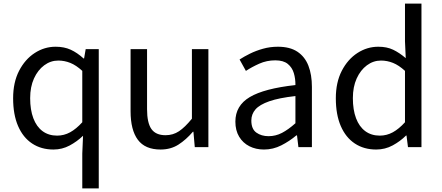

<svg xmlns="http://www.w3.org/2000/svg" viewBox="-20 -816 2450 1065"><path d="M436.4 229V36.2L440.6 -62.9Q407.5 -31 366.1 -8.8Q324.6 13.4 276.6 13.4Q208.7 13.4 158.3 -19.9Q107.9 -53.1 80.3 -116.8Q52.8 -180.4 52.8 -271Q52.8 -359.1 85.8 -423.2Q118.9 -487.2 172.6 -522Q226.3 -556.8 288.4 -556.8Q336 -556.8 372.1 -540.3Q408.2 -523.8 443.6 -491.7H446.4L455.3 -543.4H527.8V229ZM296.8 -63.7Q335 -63.7 368.9 -82.2Q402.8 -100.8 436.4 -137.9V-422.9Q402.4 -454.1 370 -467.1Q337.5 -480.1 303.5 -480.1Q260.6 -480.1 225.1 -453.7Q189.6 -427.3 168.4 -380.6Q147.3 -333.9 147.3 -271.8Q147.3 -206.8 164.9 -160.1Q182.5 -113.4 216.1 -88.5Q249.7 -63.7 296.8 -63.7Z M870.7 13.4Q784.6 13.4 744.5 -40.9Q704.3 -95.1 704.3 -199.3V-543.4H795.7V-210.3Q795.7 -134.6 819.9 -100.3Q844.2 -66 898.3 -66Q939.9 -66 973 -88.1Q1006 -110.1 1044.5 -157.6V-543.4H1135.9V0H1060.4L1052.9 -85.3H1050.1Q1012.1 -40.9 969.5 -13.7Q926.9 13.4 870.7 13.4Z M1444.2 13.4Q1398.9 13.4 1363.1 -4.9Q1327.2 -23.2 1306.4 -57.9Q1285.6 -92.5 1285.6 -141.3Q1285.6 -230.1 1365.5 -277.5Q1445.3 -325 1618.7 -344.2Q1619.1 -379.4 1609.8 -410.5Q1600.5 -441.7 1576.2 -461.5Q1551.9 -481.3 1507 -481.3Q1459.6 -481.3 1418.1 -462.8Q1376.7 -444.3 1344 -422.7L1308.9 -486Q1334 -502.3 1366.8 -518.5Q1399.6 -534.7 1438.9 -545.7Q1478.1 -556.8 1521.5 -556.8Q1588.2 -556.8 1629.8 -529.1Q1671.3 -501.4 1690.7 -451.5Q1710.1 -401.6 1710.1 -334V0H1635.2L1627.5 -64.9H1623.7Q1585.6 -32.7 1540.3 -9.7Q1494.9 13.4 1444.2 13.4ZM1469.8 -60.6Q1509 -60.6 1544.3 -79Q1579.5 -97.4 1618.7 -132.4V-283.2Q1527.7 -273.1 1473.8 -254.3Q1420 -235.5 1397 -209.1Q1374.1 -182.6 1374.1 -147.4Q1374.1 -100.4 1401.9 -80.5Q1429.6 -60.6 1469.8 -60.6Z M2066.6 13.4Q1998.7 13.4 1948.3 -19.9Q1897.9 -53.1 1870.3 -116.8Q1842.8 -180.4 1842.8 -271Q1842.8 -359.1 1875.8 -423.2Q1908.9 -487.2 1962.6 -522Q2016.3 -556.8 2078.4 -556.8Q2126 -556.8 2160.6 -540.2Q2195.3 -523.6 2230.6 -493.5L2226.4 -587V-796H2317.8V0H2243L2234.9 -64.1H2232.1Q2200.2 -32.3 2158.2 -9.5Q2116.1 13.4 2066.6 13.4ZM2086.8 -63.7Q2125 -63.7 2158.9 -82.2Q2192.8 -100.8 2226.4 -137.9V-422.9Q2192.4 -454.1 2160 -467.1Q2127.5 -480.1 2093.5 -480.1Q2050.6 -480.1 2015.1 -453.7Q1979.6 -427.3 1958.4 -380.6Q1937.3 -333.9 1937.3 -271.8Q1937.3 -206.8 1954.9 -160.1Q1972.5 -113.4 2006.1 -88.5Q2039.7 -63.7 2086.8 -63.7Z"/></svg>

Font: Noto Sans KR Thin
Style: Regular
Weight: 100
Designer: Ryoko NISHIZUKA 西塚涼子 (kana, bopomofo & ideographs); Paul D. Hunt (Latin, Greek & Cyrillic); Sandoll Communications 산돌커뮤니
Foundry: Adobe
Version: Version 2.004-H2;hotconv 1.0.118;makeotfexe 2.5.65603